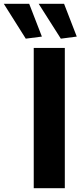

<svg xmlns="http://www.w3.org/2000/svg" viewBox="-122 -993 425 1013"><path d="M56 -740H220V0H56ZM14 -789 -102 -973H32L99 -800ZM199 -789 82 -973H216L283 -800Z"/></svg>

Font: Encode Sans Compressed
Style: ExtraBold
Weight: 800
Designer: Pablo Impallari, Andres Torresi
Foundry: Pablo Impallari, Andres Torresi
Version: Version 1.000; ttfautohint (v1.00) -l 8 -r 50 -G 200 -x 14 -